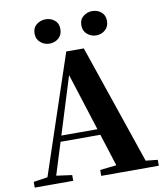

<svg xmlns="http://www.w3.org/2000/svg" viewBox="-100 -1038 962 1120"><g transform="rotate(-10 380.5 -478.0)"><path d="M246 -812Q216 -812 192.5 -831.5Q169 -851 169 -885Q169 -919 192.5 -937.5Q216 -956 246 -956Q277 -956 299.5 -937.5Q322 -919 322 -885Q322 -851 299.5 -831.5Q277 -812 246 -812ZM522 -812Q493 -812 469.5 -831.5Q446 -851 446 -885Q446 -919 469.5 -937.5Q493 -956 522 -956Q553 -956 575.5 -937.5Q598 -919 598 -885Q598 -851 575.5 -831.5Q553 -812 522 -812ZM14 0V-34L114 -49H133L242 -34V0ZM82 0 333 -750H437L693 0H520L314 -647H335L332 -633L135 0ZM194 -237 203 -272H527L536 -237ZM408 0V-35L544 -50H606L749 -35V0Z"/></g></svg>

Font: Noto Serif JP Black
Style: Regular
Weight: 900
Designer: Ryoko NISHIZUKA 西塚涼子 (kana & ideographs); Frank Grießhammer (Latin, Greek & Cyrillic); Wenlong ZHANG 张文龙 (bopomofo); San
Foundry: Adobe
Version: Version 2.003-H1;hotconv 1.1.1;makeotfexe 2.6.0